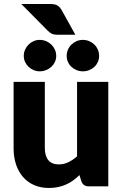

<svg xmlns="http://www.w3.org/2000/svg" viewBox="-20 -925 610 953"><path d="M517.5 -518.5V0H421.5Q392.5 0 383.5 -26L374.5 -56Q359.5 -41.5 343.5 -29.8Q327.5 -18 309.2 -9.8Q291 -1.5 269.8 3.2Q248.5 8 223.5 8Q181 8 148.2 -6.8Q115.5 -21.5 93 -48Q70.5 -74.5 59 -110.5Q47.5 -146.5 47.5 -189.5V-518.5H202.5V-189.5Q202.5 -151 220 -130Q237.5 -109 271.5 -109Q297 -109 319.2 -119.8Q341.5 -130.5 362.5 -149V-518.5ZM259 -647.5Q259 -631.5 252.5 -617.5Q246 -603.5 234.8 -593.2Q223.5 -583 208.8 -577Q194 -571 177 -571Q161 -571 146.8 -577Q132.5 -583 121.8 -593.2Q111 -603.5 104.5 -617.5Q98 -631.5 98 -647.5Q98 -664 104.5 -678.5Q111 -693 121.8 -703.8Q132.5 -714.5 146.8 -720.8Q161 -727 177 -727Q194 -727 208.8 -720.8Q223.5 -714.5 234.8 -703.8Q246 -693 252.5 -678.5Q259 -664 259 -647.5ZM472 -647.5Q472 -631.5 465.8 -617.5Q459.5 -603.5 448.5 -593.2Q437.5 -583 422.8 -577Q408 -571 391 -571Q374.5 -571 360 -577Q345.5 -583 334.5 -593.2Q323.5 -603.5 317.2 -617.5Q311 -631.5 311 -647.5Q311 -664 317.2 -678.5Q323.5 -693 334.5 -703.8Q345.5 -714.5 360 -720.8Q374.5 -727 391 -727Q408 -727 422.8 -720.8Q437.5 -714.5 448.5 -703.8Q459.5 -693 465.8 -678.5Q472 -664 472 -647.5ZM231 -905Q254.5 -905 266 -897.2Q277.5 -889.5 286 -875L354 -752.5H266Q248.5 -752.5 238 -757.2Q227.5 -762 216 -773.5L86 -905Z"/></svg>

Font: Lato ExtraBold
Style: Regular
Weight: 800
Designer: Lukasz Dziedzic with Adam Twardoch and Botio Nikoltchev
Foundry: tyPoland Lukasz Dziedzic
Version: Version 2.015; 2015-08-06; http://www.latofonts.com/